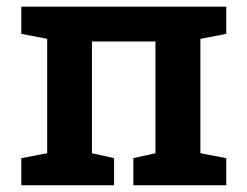

<svg xmlns="http://www.w3.org/2000/svg" viewBox="-20 -548 730 568"><path d="M43 0V-80.1L119.6 -94.7V-433.1L43 -447.8V-528.3H649.4V-447.8L572.8 -433.1V-94.7L649.4 -80.1V0H374.5V-80.1L439.9 -94.7V-425.3H252V-94.7L317.4 -80.1V0Z"/></svg>

Font: Roboto Slab SemiBold
Style: Regular
Weight: 600
Designer: Google
Version: Version 2.001; ttfautohint (v1.8.3)